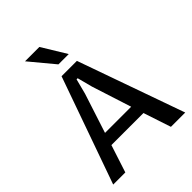

<svg xmlns="http://www.w3.org/2000/svg" viewBox="-261 -1080 1214 1214"><g transform="rotate(-45 346.0 -472.5)"><path d="M482.4 -184.6H195.8L135.7 0H27.3L280.8 -715.3H418L671.4 0H543.5ZM455.6 -267.6 370.6 -532.2 343.8 -634.3H334L307.6 -532.2L221.7 -267.6ZM319.8 -782.2 184.1 -945.3H312.5L412.1 -782.2Z"/></g></svg>

Font: Proza Libre
Style: Medium
Weight: 500
Designer: Jasper de Waard
Foundry: Jasper de Waard
Version: Version 1.000; ttfautohint (v1.4.1.8-43bc)